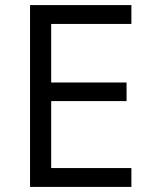

<svg xmlns="http://www.w3.org/2000/svg" viewBox="-20 -734 596 754"><path d="M181 -74V-337H477V-410H181V-640H496V-714H98V0H496V-74Z"/></svg>

Font: OpenSansMMV
Style: Regular
Weight: 400
Designer: Steve Matteson
Foundry: Ascender Corporation
Version: Version 4.000